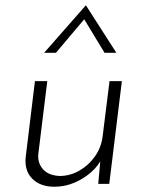

<svg xmlns="http://www.w3.org/2000/svg" viewBox="-20 -700 549 731"><path d="M187 11Q133 11 102.5 -20Q72 -51 78 -103L113 -391H160L126 -115Q122 -81 143 -56.5Q164 -32 207 -30Q246 -30 281.5 -50Q317 -70 341.5 -104.5Q366 -139 371 -183L397 -391H444L396 0H354L364 -110L369 -99Q355 -69 326.5 -44Q298 -19 262 -4Q226 11 187 11ZM378 -499 295 -636 311 -639 193 -499H148L307 -680L423 -499Z"/></svg>

Font: Josefin Sans Thin Light
Style: Italic
Weight: 300
Italic angle: -7°
Version: Version 2.000